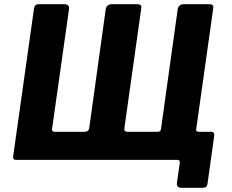

<svg xmlns="http://www.w3.org/2000/svg" viewBox="-20 -762 1105 915"><path d="M56 0Q40 0 43 -19L142 -721Q144 -732 149 -737Q154 -742 166 -742H286Q312 -742 309 -719L228 -147Q227 -134 240 -134H383Q402 -134 405 -150L484 -719Q488 -742 514 -742H633Q646 -742 650.5 -737Q655 -732 653 -721L573 -153Q570 -134 586 -134H732Q745 -134 747 -146L827 -719Q831 -742 857 -742H977Q989 -742 993.5 -737Q998 -732 996 -721L897 -19Q894 0 878 0ZM846 133Q820 133 823 110L837 13Q838 0 825 0H764L915 -147Q913 -134 926 -134H987Q1003 -134 1001 -115L969 113Q968 123 962.5 128Q957 133 944 133Z"/></svg>

Font: Libre Franklin
Style: Bold Italic
Weight: 700
Italic angle: -8°
Designer: Pablo Impallari, Rodrigo Fuenzalida, Nhung Nguyen
Foundry: Impallari Type
Version: Version 3.000